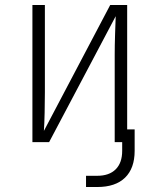

<svg xmlns="http://www.w3.org/2000/svg" viewBox="-20 -570 640 770"><path d="M110 0V-550H160V-200Q160 -162 159 -117.5Q158 -73 156 -45L422 -550H490V-51H520V35Q520 105 481.5 142.5Q443 180 370 180H325V135H370Q418 135 444 109Q470 83 470 35V0H440V-350Q440 -388 441.5 -432.5Q443 -477 444 -505L177 0Z"/></svg>

Font: NKDuy Mono Thin
Style: Regular
Weight: 100
Monospace: yes
Designer: NKDuy
Foundry: NKDuy
Version: Version 2.251; ttfautohint (v1.8.4.7-5d5b)